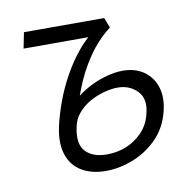

<svg xmlns="http://www.w3.org/2000/svg" viewBox="-57 -470 545 537"><g transform="rotate(-10 216.0 -202.0)"><path d="M203 9Q163 9 135 -7.5Q107 -24 96 -56Q85 -88 94 -133Q101 -166 114.5 -203Q128 -240 147.5 -275Q167 -310 191 -339Q215 -368 242 -386L283 -384Q247 -357 219 -316Q191 -275 172.5 -226Q154 -177 143 -126Q133 -80 153 -58Q173 -36 214 -36Q243 -36 269 -46.5Q295 -57 314.5 -77.5Q334 -98 341 -126Q353 -169 331 -192Q309 -215 275 -215Q258 -215 237 -209.5Q216 -204 196 -193Q176 -182 161.5 -165Q147 -148 143 -126L110 -129Q120 -162 141 -186Q162 -210 189 -226Q216 -242 244.5 -250.5Q273 -259 297 -259Q332 -259 356.5 -242Q381 -225 390.5 -195Q400 -165 390 -126Q379 -82 349.5 -52Q320 -22 281 -6.5Q242 9 203 9ZM35 -368 44 -413H272L283 -384L248 -368Z"/></g></svg>

Font: Ysabeau Infant Light
Style: Italic
Weight: 300
Italic angle: -12°
Designer: Christian Thalmann (Catharsis Fonts)
Version: Version 2.001;gftools[0.9.30]; featfreeze: ss01,ss02,lnum